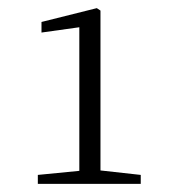

<svg xmlns="http://www.w3.org/2000/svg" viewBox="-20 -912 417 472"><path d="M175 -460H73V-482L175 -492V-845L82 -832V-858L218 -892L227 -886V-493L326 -482V-460Z"/></svg>

Font: Minh Nguyen ExtraLight
Style: Regular
Weight: 250
Designer: Ryoko NISHIZUKA 西塚涼子 (kana & ideographs); Frank Grießhammer (Latin, Greek & Cyrillic); Wenlong ZHANG 张文龙 (bopomofo); San
Foundry: Adobe
Version: Version 1.100;July 7, 2023;FontCreator 14.0.0.2814 64-bit